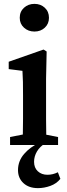

<svg xmlns="http://www.w3.org/2000/svg" viewBox="-20 -749 347 992"><path d="M32 0V-41L98 -54Q99 -91 99 -134.5Q99 -178 99 -210V-257Q99 -298 98.5 -325.5Q98 -353 96 -383L25 -392V-430L205 -493L221 -483L218 -342V-210Q218 -178 218 -134.5Q218 -91 219 -53L280 -41V0ZM158 -586Q126 -586 104 -606Q82 -626 82 -657Q82 -689 104 -709Q126 -729 158 -729Q190 -729 211.5 -709Q233 -689 233 -657Q233 -626 211.5 -606Q190 -586 158 -586ZM73 130Q73 83 104.5 46.5Q136 10 183 -11H217Q186 8 171 33.5Q156 59 156 87Q156 118 175.5 136Q195 154 225 154Q253 154 279 141L292 175Q272 200 240 211.5Q208 223 176 223Q129 223 101 197Q73 171 73 130Z"/></svg>

Font: Source Serif Pro SemiBold
Style: Regular
Weight: 600
Designer: Frank Grießhammer
Foundry: Adobe Systems Incorporated
Version: Version 3.001;hotconv 1.0.111;makeotfexe 2.5.65597